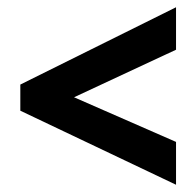

<svg xmlns="http://www.w3.org/2000/svg" viewBox="-20 -624 541 529"><path d="M465 -115V-233L184 -356L465 -487V-604L36 -391V-319Z"/></svg>

Font: Noto Sans Sinhala Condensed
Style: Bold
Weight: 700
Width: 3
Designer: Jelle Bosma - Monotype Design Team
Foundry: Monotype Imaging Inc.
Version: Version 2.006